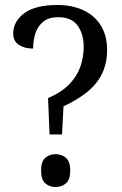

<svg xmlns="http://www.w3.org/2000/svg" viewBox="-20 -744 491 771"><path d="M173 -350Q228 -374 259 -406.5Q290 -439 303 -477Q316 -515 316 -556Q316 -608 291.5 -641.5Q267 -675 214 -675Q177 -675 155 -658Q133 -641 123 -612.5Q113 -584 113 -549Q78 -549 55.5 -564Q33 -579 33 -610Q33 -634 44.5 -654.5Q56 -675 77.5 -691Q99 -707 132 -715.5Q165 -724 210 -724Q269 -724 314.5 -703Q360 -682 385 -641.5Q410 -601 410 -544Q410 -489 389.5 -447.5Q369 -406 330 -374.5Q291 -343 235 -317L229 -204H179ZM203 7Q179 7 162 -7.5Q145 -22 145 -59Q145 -96 162 -110.5Q179 -125 203 -125Q227 -125 244.5 -110.5Q262 -96 262 -59Q262 -22 244.5 -7.5Q227 7 203 7Z"/></svg>

Font: Noto Serif SemiCondensed
Style: Regular
Weight: 400
Width: 4
Designer: Monotype Design Team
Foundry: Monotype Imaging Inc.
Version: Version 2.013